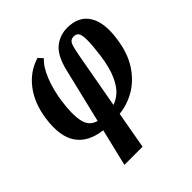

<svg xmlns="http://www.w3.org/2000/svg" viewBox="-205 -703 1091 1091"><g transform="rotate(-45 341.0 -157.5)"><path d="M178 233 232 9Q125 -4 78 -72Q31 -140 49 -268Q64 -376 119.5 -448.5Q175 -521 259 -546L283 -519Q247 -487 220.5 -421Q194 -355 183 -276Q169 -179 181.5 -122Q194 -65 247 -51L326 -380Q349 -475 394.5 -511.5Q440 -548 499 -548Q590 -548 630.5 -484.5Q671 -421 654 -303Q640 -202 596.5 -135.5Q553 -69 492.5 -33.5Q432 2 364 9L324 233ZM433 -374 375 -52Q402 -60 431 -84.5Q460 -109 484 -161Q508 -213 521 -303Q531 -382 530.5 -421.5Q530 -461 520 -474Q510 -487 491 -487Q462 -487 452.5 -459Q443 -431 433 -374Z"/></g></svg>

Font: Noto Serif Condensed
Style: Bold Italic
Weight: 700
Width: 3
Italic angle: -12°
Designer: Monotype Design Team
Foundry: Monotype Imaging Inc.
Version: Version 2.014